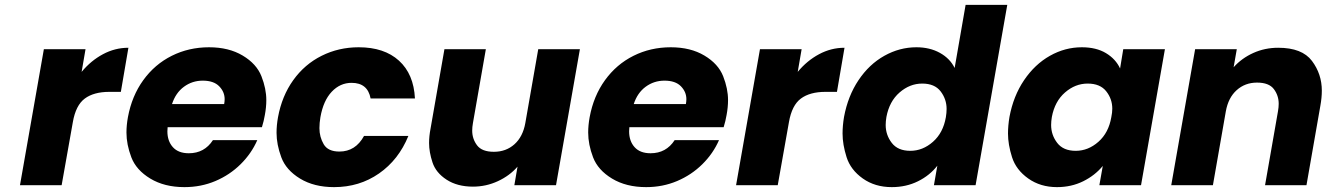

<svg xmlns="http://www.w3.org/2000/svg" viewBox="-20 -760 5445 788"><path d="M315 -465Q353 -511 402.5 -537.5Q452 -564 507 -564L476 -383H429Q365 -383 328 -355.5Q291 -328 279 -259L233 0H62L160 -558H331Z M1067 -288Q1063 -264 1055 -238H668Q667 -229 667 -221Q667 -181 689.5 -156Q712 -131 755 -131Q819 -131 854 -185H1036Q1012 -130 967.5 -86Q923 -42 864 -17Q805 8 737 8Q655 8 597 -27Q539 -62 519 -114.5Q499 -167 499 -216Q499 -246 505 -279Q521 -366 568 -431Q615 -496 685 -531Q755 -566 838 -566Q919 -566 976 -532Q1033 -498 1053 -447Q1073 -396 1073 -349Q1073 -320 1067 -288ZM900 -333Q902 -344 902 -353Q902 -383 879.5 -406Q857 -429 812 -429Q769 -429 735 -404Q701 -379 686 -333Z M1121 -279Q1137 -366 1183.5 -431Q1230 -496 1300 -531Q1370 -566 1452 -566Q1557 -566 1617.5 -511Q1678 -456 1683 -356H1501Q1489 -420 1423 -420Q1376 -420 1341.5 -383.5Q1307 -347 1295 -279Q1291 -255 1291 -234Q1291 -198 1308.5 -168Q1326 -138 1373 -138Q1439 -138 1474 -202H1656Q1616 -104 1535.5 -48Q1455 8 1351 8Q1269 8 1211.5 -27Q1154 -62 1134.5 -114.5Q1115 -167 1115 -215Q1115 -246 1121 -279Z M2360 -558 2262 0H2091L2104 -76Q2072 -39 2023.5 -16.5Q1975 6 1921 6Q1857 6 1813 -22.5Q1769 -51 1755 -93.5Q1741 -136 1741 -173Q1741 -201 1747 -232L1804 -558H1974L1921 -255Q1918 -238 1918 -224Q1918 -190 1938 -163.5Q1958 -137 2007 -137Q2057 -137 2091.5 -168Q2126 -199 2136 -255L2189 -558Z M2962 -288Q2958 -264 2950 -238H2563Q2562 -229 2562 -221Q2562 -181 2584.5 -156Q2607 -131 2650 -131Q2714 -131 2749 -185H2931Q2907 -130 2862.5 -86Q2818 -42 2759 -17Q2700 8 2632 8Q2550 8 2492 -27Q2434 -62 2414 -114.5Q2394 -167 2394 -216Q2394 -246 2400 -279Q2416 -366 2463 -431Q2510 -496 2580 -531Q2650 -566 2733 -566Q2814 -566 2871 -532Q2928 -498 2948 -447Q2968 -396 2968 -349Q2968 -320 2962 -288ZM2795 -333Q2797 -344 2797 -353Q2797 -383 2774.5 -406Q2752 -429 2707 -429Q2664 -429 2630 -404Q2596 -379 2581 -333Z M3254 -465Q3292 -511 3341.5 -537.5Q3391 -564 3446 -564L3415 -383H3368Q3304 -383 3267 -355.5Q3230 -328 3218 -259L3172 0H3001L3099 -558H3270Z M3444 -280Q3460 -366 3503.5 -431Q3547 -496 3609.5 -531Q3672 -566 3741 -566Q3796 -566 3837.5 -543Q3879 -520 3898 -481L3943 -740H4114L3984 0H3813L3827 -80Q3796 -40 3747.5 -16Q3699 8 3640 8Q3571 8 3521 -27.5Q3471 -63 3454.5 -115Q3438 -167 3438 -212Q3438 -244 3444 -280ZM3862 -279Q3865 -297 3865 -313Q3865 -353 3840.5 -385Q3816 -417 3765 -417Q3714 -417 3672 -380.5Q3630 -344 3618 -280Q3615 -262 3615 -247Q3615 -206 3640 -173.5Q3665 -141 3716 -141Q3767 -141 3809 -178Q3851 -215 3862 -279Z M4123 -280Q4139 -366 4183 -431Q4227 -496 4289 -531Q4351 -566 4420 -566Q4479 -566 4519 -542Q4559 -518 4577 -479L4590 -558H4761L4663 0H4492L4506 -79Q4474 -40 4425.5 -16Q4377 8 4318 8Q4250 8 4200 -27.5Q4150 -63 4133.5 -115Q4117 -167 4117 -212Q4117 -244 4123 -280ZM4541 -279Q4545 -298 4545 -314Q4545 -354 4520 -385.5Q4495 -417 4444 -417Q4393 -417 4351 -380.5Q4309 -344 4297 -280Q4294 -262 4294 -247Q4294 -206 4319 -173.5Q4344 -141 4395 -141Q4446 -141 4488 -178Q4530 -215 4541 -279Z M5226 -564Q5324 -564 5364.5 -510Q5405 -456 5405 -388Q5405 -359 5399 -326L5342 0H5172L5225 -303Q5228 -320 5228 -334Q5228 -368 5208 -394.5Q5188 -421 5139 -421Q5090 -421 5055.5 -390Q5021 -359 5011 -303L4958 0H4787L4885 -558H5056L5043 -484Q5076 -521 5123.5 -542.5Q5171 -564 5226 -564Z"/></svg>

Font: Fz Poppins
Style: Bold Italic
Weight: 700
Italic angle: -10°
Designer: Ninad Kale (Devanagari), Jonny Pinhorn (Latin)
Foundry: Indian Type Foundry
Version: Vit hóa bi Vntype.Com & FontZin.Com